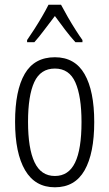

<svg xmlns="http://www.w3.org/2000/svg" viewBox="-20 -785 464 815"><path d="M380 -267Q380 -134 339 -62Q298 10 213 10Q129 10 86.5 -62.5Q44 -135 44 -268Q44 -401 85 -471.5Q126 -542 213 -542Q298 -542 339 -470.5Q380 -399 380 -267ZM99 -268Q99 -155 126.5 -96.5Q154 -38 213 -38Q271 -38 298.5 -94.5Q326 -151 326 -267Q326 -376 300 -435Q274 -494 213 -494Q152 -494 125.5 -436.5Q99 -379 99 -268ZM239 -765Q251 -742 268 -712.5Q285 -683 302 -656.5Q319 -630 330 -615V-606H300Q279 -629 256.5 -658.5Q234 -688 213 -717Q192 -690 168.5 -658.5Q145 -627 126 -606H95V-615Q109 -635 126 -661.5Q143 -688 159 -715.5Q175 -743 186 -765Z"/></svg>

Font: Noto Sans Hebrew ExtraCondensed Light
Style: Regular
Weight: 300
Width: 2
Designer: Monotype Design Team
Foundry: Monotype Imaging Inc.
Version: Version 2.004; ttfautohint (v1.8.4.7-5d5b)